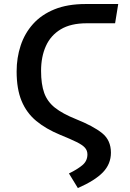

<svg xmlns="http://www.w3.org/2000/svg" viewBox="-20 -728 655 971"><path d="M373.8 223.1 328.7 149.2Q369.2 129.7 395.6 108.2Q422.1 86.7 422.1 52.8Q422.1 33.3 409.7 19.2Q397.4 5.1 367.4 -9.7Q337.4 -24.6 284.1 -46.2Q212.3 -75.9 163.3 -116.4Q114.4 -156.9 89.2 -217.4Q64.1 -277.9 64.1 -366.7Q64.1 -435.9 84.4 -497.4Q104.6 -559 146.9 -606.4Q189.2 -653.8 255.4 -680.8Q321.5 -707.7 413.8 -707.7H577.9L562.1 -610.3H418.5Q337.9 -610.3 287.2 -579.7Q236.4 -549.2 212.1 -495.1Q187.7 -441 187.7 -369.7Q187.7 -302.1 203.6 -257.9Q219.5 -213.8 257.9 -183.3Q296.4 -152.8 364.1 -125.6Q451.3 -90.8 496.2 -54.9Q541 -19 541 44.1Q541 101 500.8 143.1Q460.5 185.1 373.8 223.1Z"/></svg>

Font: Fira Code Medium
Style: Regular
Weight: 500
Designer: Carrois Corporate, Edenspiekermann AG, Nikita Prokopov
Foundry: Carrois Corporate, Edenspiekermann AG, Nikita Prokopov
Version: Version 6.002